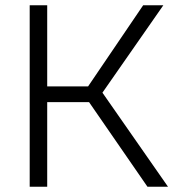

<svg xmlns="http://www.w3.org/2000/svg" viewBox="-20 -708 666 728"><path d="M92.6 -688H159V0H92.6ZM617 0H539.1L295.4 -353L522.8 -688H599.3L368.4 -356.6ZM123 -320.8V-380.5H343.9V-320.8Z"/></svg>

Font: Roundo Variable
Style: Regular
Weight: 200
Designer: Shiva Nallaperumal
Foundry: Indian Type Foundry
Version: Version 2.000